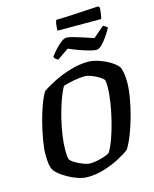

<svg xmlns="http://www.w3.org/2000/svg" viewBox="-148 -1146 993 1242"><g transform="rotate(-15 348.0 -524.5)"><path d="M283 0Q252 0 219 -11Q186 -22 155.5 -39Q125 -56 102.5 -74Q80 -92 72 -107Q63 -122 59 -146.5Q55 -171 55 -211Q55 -248 64 -302Q73 -356 87.5 -414Q102 -472 120.5 -523.5Q139 -575 159 -608Q194 -633 246.5 -659Q299 -685 359 -702.5Q419 -720 476 -720Q508 -720 548 -706.5Q588 -693 622 -672Q656 -651 671 -629Q679 -611 683 -585Q687 -559 687 -528Q687 -482 677 -423.5Q667 -365 650.5 -305Q634 -245 613.5 -192.5Q593 -140 571 -105Q541 -82 494 -57.5Q447 -33 392 -16.5Q337 0 283 0ZM320 -81Q341 -81 367 -86Q393 -91 416.5 -99Q440 -107 452 -115Q472 -146 490.5 -197.5Q509 -249 524 -309.5Q539 -370 548 -428.5Q557 -487 557 -532Q557 -556 554 -574Q550 -584 528 -598.5Q506 -613 478 -624Q450 -635 429 -635Q396 -635 355.5 -627Q315 -619 286 -610Q267 -577 249 -526.5Q231 -476 216.5 -418Q202 -360 194 -304Q186 -248 186 -205Q186 -168 191 -145Q198 -132 222.5 -117Q247 -102 275 -91.5Q303 -81 320 -81ZM549 -780Q534 -780 503 -788.5Q472 -797 436 -810Q400 -823 371 -836L294 -783Q288 -786 279.5 -792Q271 -798 268 -809Q284 -831 304.5 -853.5Q325 -876 345.5 -891.5Q366 -907 382 -907Q396 -907 426.5 -898.5Q457 -890 492 -878.5Q527 -867 556 -857L630 -920Q636 -916 644.5 -911.5Q653 -907 658 -900Q643 -873 624 -845Q605 -817 585.5 -798.5Q566 -780 549 -780ZM338 -965Q338 -993 341 -1011Q344 -1029 349 -1035Q379 -1035 419.5 -1037Q460 -1039 502 -1041.5Q544 -1044 578.5 -1046Q613 -1048 631 -1049L641 -1040Q640 -1016 636.5 -994.5Q633 -973 630 -965Z"/></g></svg>

Font: Texturina
Style: Bold Italic
Weight: 700
Italic angle: -11°
Designer: Guillermo Torres Carreño
Foundry: Omnibus-Type
Version: Version 1.002; ttfautohint (v1.8.3)